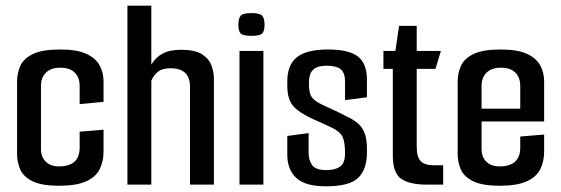

<svg xmlns="http://www.w3.org/2000/svg" viewBox="-20 -649 1973 675"><path d="M188 4Q126 4 94 -12Q62 -28 51 -53.5Q40 -79 40 -109V-362Q40 -392 51.5 -417.5Q63 -443 95.5 -459Q128 -475 192 -475Q251 -475 284 -459.5Q317 -444 330.5 -418.5Q344 -393 344 -363V-291L260 -283V-348Q260 -376 243 -393.5Q226 -411 192 -411Q159 -411 141.5 -393.5Q124 -376 124 -348V-125Q124 -97 141 -80.5Q158 -64 187 -64Q260 -64 260 -130V-186L344 -193V-116Q344 -82 330.5 -54.5Q317 -27 283 -11.5Q249 4 188 4Z M428 -629H512V-422Q527 -447 551.5 -460.5Q576 -474 617 -474Q666 -474 690.5 -458Q715 -442 723.5 -418.5Q732 -395 732 -373V0H648V-344Q648 -409 580 -409Q551 -409 535.5 -397Q520 -385 512 -365V0H428Z M864 -523Q835 -523 826.5 -531Q818 -539 818 -562Q818 -585 826.5 -594Q835 -603 864 -603Q893 -603 901.5 -594Q910 -585 910 -562Q910 -539 901.5 -531Q893 -523 864 -523ZM822 0V-470H906V0Z M1126 6Q1053 6 1021.5 -23.5Q990 -53 990 -106V-171L1065 -181V-110Q1065 -87 1077 -69Q1089 -51 1128 -51Q1158 -51 1175.5 -63Q1193 -75 1193 -110Q1193 -149 1184.5 -167.5Q1176 -186 1147 -200Q1137 -205 1119 -213Q1101 -221 1083.5 -229Q1066 -237 1057 -242Q1015 -265 1002.5 -288Q990 -311 990 -346V-363Q990 -421 1024 -448Q1058 -475 1133 -475Q1206 -475 1238 -450.5Q1270 -426 1270 -369V-307L1193 -297V-362Q1193 -394 1177 -406Q1161 -418 1130 -418Q1101 -418 1087.5 -409Q1074 -400 1070 -386.5Q1066 -373 1066 -360Q1066 -327 1072.5 -313.5Q1079 -300 1099 -288Q1113 -280 1140.5 -268Q1168 -256 1198 -240Q1238 -222 1254 -197Q1270 -172 1270 -126V-113Q1270 -53 1239 -23.5Q1208 6 1126 6Z M1479 0Q1421 0 1391 -20Q1361 -40 1361 -102V-407H1328V-470H1370L1383 -558H1445V-470H1530L1511 -407H1445V-134Q1445 -96 1459.5 -82Q1474 -68 1503 -68H1538V0Z M1737 4Q1675 4 1643 -12Q1611 -28 1600 -53.5Q1589 -79 1589 -109V-362Q1589 -392 1600.5 -417.5Q1612 -443 1644.5 -459Q1677 -475 1741 -475Q1800 -475 1833 -459.5Q1866 -444 1879.5 -418.5Q1893 -393 1893 -363V-222H1673V-125Q1673 -97 1690 -80.5Q1707 -64 1736 -64Q1809 -64 1809 -130V-169L1893 -176V-116Q1893 -82 1879.5 -54.5Q1866 -27 1832 -11.5Q1798 4 1737 4ZM1673 -348V-267H1809V-348Q1809 -376 1792 -393.5Q1775 -411 1741 -411Q1708 -411 1690.5 -393.5Q1673 -376 1673 -348Z"/></svg>

Font: Smooch Sans SemiBold
Style: Bold
Weight: 600
Designer: Robert E. Leuschke
Foundry: Robert E. Leuschke
Version: Version 1.010; ttfautohint (v1.8.3)